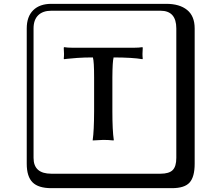

<svg xmlns="http://www.w3.org/2000/svg" viewBox="-20 -774 1140 1006"><path d="M473.1 -368.2Q473.1 -451.2 466.8 -473.1Q421.9 -473.1 384.5 -470.5Q347.2 -467.8 331.5 -465.8L315.9 -463.9L314 -466.8Q316.9 -487.8 314 -523.9L315.9 -526.9Q334 -523.9 359.9 -523.9H682.1Q708 -523.9 726.1 -526.9L728 -523.9Q725.1 -487.8 728 -466.8L726.1 -463.9Q676.3 -472.7 575.2 -473.1Q569.3 -451.2 568.8 -368.2V-190.9Q568.8 -89.8 576.2 -41L575.2 -38.1Q546.4 -41 521 -41L465.8 -38.1V-41Q472.7 -87.9 473.1 -190.9ZM249 -717.8Q204.1 -717.8 179.9 -693.8Q155.8 -669.9 155.8 -625V53.2Q155.8 136.2 249 136.2H820.8Q865.7 136.2 884.8 117.2Q903.8 98.1 903.8 53.2V-625Q903.8 -717.8 820.8 -717.8ZM1000 84Q1000 152.8 973.4 182.4Q946.8 211.9 880.9 211.9H249Q181.2 211.9 150.6 181.4Q120.1 150.9 120.1 84V-625Q120.1 -687 154.1 -720.5Q188 -753.9 249 -753.9H851.1Q920.9 -753.9 960.4 -721.9Q1000 -689.9 1000 -625Z"/></svg>

Font: Linux Biolinum Keyboard
Style: Regular
Weight: 700
Designer: Philipp H. Poll
Foundry: Philipp H. Poll
Version: Version 0.6.1 ; ttfautohint (v0.9)